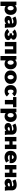

<svg xmlns="http://www.w3.org/2000/svg" viewBox="3927 -4501 774 8668"><g transform="rotate(90 4314.0 -167.0)"><path d="M52 200H251V-35C291 -4 342 14 398 14H406C547 14 651 -97 651 -246V-274C651 -423 547 -534 406 -534H398C328 -534 267 -506 224 -460C221 -481 216 -505 210 -520H52ZM342 -122C292 -122 251 -178 251 -253V-267C251 -342 292 -398 342 -398H354C405 -398 445 -342 445 -267V-253C445 -178 404 -122 354 -122Z M882 13C961 13 1017 -21 1047 -58C1050 -35 1054 -17 1060 0H1242C1231 -51 1224 -91 1224 -141V-312C1224 -453 1132 -533 983 -533H970C880 -533 786 -509 725 -472L796 -340C856 -370 911 -388 960 -388H965C1019 -388 1041 -360 1041 -325V-323H1007C803 -323 701 -265 701 -154V-140C701 -48 776 13 882 13ZM944 -126C910 -126 887 -143 887 -164V-169C887 -203 928 -225 1003 -225H1042V-164C1015 -138 975 -126 944 -126Z M1555 14H1565C1690 14 1792 -59 1792 -143V-150C1792 -206 1751 -255 1689 -278C1740 -304 1772 -343 1772 -386V-395C1772 -473 1671 -534 1568 -534H1559C1450 -534 1366 -494 1308 -447L1425 -332C1449 -367 1489 -398 1527 -398H1531C1562 -398 1581 -379 1581 -362V-360C1581 -333 1561 -318 1525 -318H1485V-212H1541C1577 -212 1597 -198 1597 -172V-166C1597 -147 1576 -126 1547 -126H1541C1505 -126 1458 -144 1429 -205L1288 -120C1350 -28 1434 14 1555 14Z M1872 0H2071V-375H2205V0H2404V-520H1872Z M2508 200H2707V-35C2747 -4 2798 14 2854 14H2862C3003 14 3107 -97 3107 -246V-274C3107 -423 3003 -534 2862 -534H2854C2784 -534 2723 -506 2680 -460C2677 -481 2672 -505 2666 -520H2508ZM2798 -122C2748 -122 2707 -178 2707 -253V-267C2707 -342 2748 -398 2798 -398H2810C2861 -398 2901 -342 2901 -267V-253C2901 -178 2860 -122 2810 -122Z M3458 14H3470C3640 14 3767 -98 3767 -246V-274C3767 -422 3640 -534 3470 -534H3458C3288 -534 3161 -422 3161 -274V-246C3161 -98 3288 14 3458 14ZM3458 -122C3408 -122 3367 -178 3367 -253V-267C3367 -342 3408 -398 3458 -398H3470C3521 -398 3561 -342 3561 -267V-253C3561 -178 3520 -122 3470 -122Z M4093 12H4103C4204 12 4280 -22 4336 -91L4204 -202C4177 -154 4150 -133 4115 -133H4106C4058 -133 4026 -176 4026 -253V-267C4026 -349 4054 -391 4104 -391H4108C4142 -391 4167 -375 4196 -326L4331 -428C4274 -497 4195 -532 4099 -532H4090C3938 -532 3821 -422 3821 -277V-247C3821 -99 3932 12 4093 12Z M4491 0H4690V-369H4820V-520H4361V-369H4491Z M4885 200H5084V-35C5124 -4 5175 14 5231 14H5239C5380 14 5484 -97 5484 -246V-274C5484 -423 5380 -534 5239 -534H5231C5161 -534 5100 -506 5057 -460C5054 -481 5049 -505 5043 -520H4885ZM5175 -122C5125 -122 5084 -178 5084 -253V-267C5084 -342 5125 -398 5175 -398H5187C5238 -398 5278 -342 5278 -267V-253C5278 -178 5237 -122 5187 -122Z M5715 13C5794 13 5850 -21 5880 -58C5883 -35 5887 -17 5893 0H6075C6064 -51 6057 -91 6057 -141V-312C6057 -453 5965 -533 5816 -533H5803C5713 -533 5619 -509 5558 -472L5629 -340C5689 -370 5744 -388 5793 -388H5798C5852 -388 5874 -360 5874 -325V-323H5840C5636 -323 5534 -265 5534 -154V-140C5534 -48 5609 13 5715 13ZM5777 -126C5743 -126 5720 -143 5720 -164V-169C5720 -203 5761 -225 5836 -225H5875V-164C5848 -138 5808 -126 5777 -126Z M6163 0H6362V-203H6511V0H6710V-520H6511V-348H6362V-520H6163Z M7077 14H7099C7175 14 7271 -20 7321 -57L7238 -186C7205 -158 7154 -135 7099 -135H7088C7027 -135 6986 -163 6978 -213V-214H7346V-299C7346 -431 7233 -533 7083 -533H7068C6910 -533 6789 -422 6789 -272V-252C6789 -90 6907 14 7077 14ZM6983 -318C6996 -371 7032 -401 7074 -401H7078C7126 -401 7156 -365 7160 -318Z M7429 0H7628V-203H7777V0H7976V-520H7777V-348H7628V-520H7429Z M8232 13C8311 13 8367 -21 8397 -58C8400 -35 8404 -17 8410 0H8592C8581 -51 8574 -91 8574 -141V-312C8574 -453 8482 -533 8333 -533H8320C8230 -533 8136 -509 8075 -472L8146 -340C8206 -370 8261 -388 8310 -388H8315C8369 -388 8391 -360 8391 -325V-323H8357C8153 -323 8051 -265 8051 -154V-140C8051 -48 8126 13 8232 13ZM8294 -126C8260 -126 8237 -143 8237 -164V-169C8237 -203 8278 -225 8353 -225H8392V-164C8365 -138 8325 -126 8294 -126Z"/></g></svg>

Font: Fixel Display Black
Style: Regular
Weight: 900
Designer: AlfaBravo + MacPaw
Foundry: Kyrylo Tkachov, Marchela Mozhyna, Serhii Makarenko, Maria Weinstein, Zakhar Kryvoshyya
Version: Version 1.211